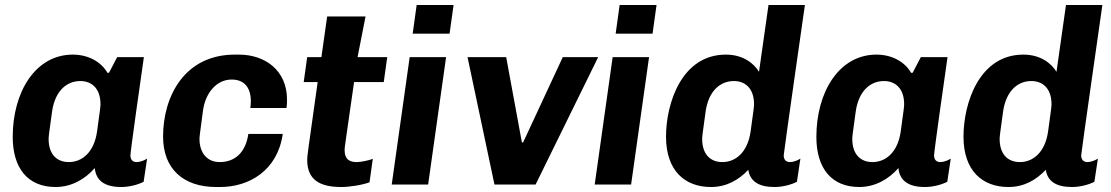

<svg xmlns="http://www.w3.org/2000/svg" viewBox="-20 -740 4456 770"><path d="M557 -511H450L417 -448H411C385 -493 333 -521 272 -521C122 -521 31 -371 31 -191C31 -66 91 10 203 10C266 10 321 -21 360 -66C365 -17 398 10 466 10C500 10 535 0 556 -11L570 -104C560 -97 542 -90 528 -90C512 -90 503 -100 503 -117C503 -132 544 -421 557 -511ZM369 -211C357 -130 310 -90 256 -90C208 -90 175 -121 175 -183C175 -192 176 -201 189 -294C201 -375 247 -415 302 -415C349 -415 383 -384 383 -322C383 -313 382 -304 369 -211Z M794 -296C803 -365 847 -421 909 -421C962 -421 986 -386 986 -334C986 -325 985 -316 984 -307H1129C1131 -319 1131 -330 1131 -341C1131 -457 1044 -521 938 -521H922C721 -521 634 -355 634 -192C634 -63 715 10 847 10H863C978 10 1093 -55 1114 -203H976C965 -127 921 -90 861 -90C808 -90 780 -130 780 -183C780 -191 781 -199 794 -296Z M1462 -9 1475 -103C1458 -96 1426 -90 1411 -90C1386 -90 1362 -97 1362 -139C1362 -150 1363 -151 1400 -411H1519L1533 -511H1414L1446 -674H1292L1269 -511H1212L1198 -411H1254C1213 -121 1212 -113 1212 -99C1212 -19 1262 10 1349 10C1381 10 1434 2 1462 -9Z M1651 -720 1635 -605H1783L1799 -720ZM1551 0H1697L1769 -511H1623Z M2128 0 2379 -511H2237L2078 -169H2073L2010 -511H1855L1963 0Z M2465 -720 2449 -605H2597L2613 -720ZM2365 0H2511L2583 -511H2437Z M3208 -720H3062L3024 -452C3004 -485 2961 -521 2891 -521C2714 -521 2651 -326 2651 -192C2651 -54 2728 10 2831 10C2895 10 2943 -19 2981 -59C2988 -14 3021 10 3086 10C3120 10 3155 0 3176 -11L3190 -104C3180 -97 3162 -90 3148 -90C3132 -90 3123 -100 3123 -117C3123 -127 3208 -720 3208 -720ZM2990 -211C2978 -130 2931 -90 2877 -90C2829 -90 2796 -121 2796 -183C2796 -192 2797 -201 2810 -294C2822 -375 2868 -415 2923 -415C2970 -415 3004 -384 3004 -322C3004 -313 3003 -304 2990 -211Z M3780 -511H3673L3640 -448H3634C3608 -493 3556 -521 3495 -521C3345 -521 3254 -371 3254 -191C3254 -66 3314 10 3426 10C3489 10 3544 -21 3583 -66C3588 -17 3621 10 3689 10C3723 10 3758 0 3779 -11L3793 -104C3783 -97 3765 -90 3751 -90C3735 -90 3726 -100 3726 -117C3726 -132 3767 -421 3780 -511ZM3592 -211C3580 -130 3533 -90 3479 -90C3431 -90 3398 -121 3398 -183C3398 -192 3399 -201 3412 -294C3424 -375 3470 -415 3525 -415C3572 -415 3606 -384 3606 -322C3606 -313 3605 -304 3592 -211Z M4401 -720H4255L4217 -452C4197 -485 4154 -521 4084 -521C3907 -521 3844 -326 3844 -192C3844 -54 3921 10 4024 10C4088 10 4136 -19 4174 -59C4181 -14 4214 10 4279 10C4313 10 4348 0 4369 -11L4383 -104C4373 -97 4355 -90 4341 -90C4325 -90 4316 -100 4316 -117C4316 -127 4401 -720 4401 -720ZM4183 -211C4171 -130 4124 -90 4070 -90C4022 -90 3989 -121 3989 -183C3989 -192 3990 -201 4003 -294C4015 -375 4061 -415 4116 -415C4163 -415 4197 -384 4197 -322C4197 -313 4196 -304 4183 -211Z"/></svg>

Font: Chivo
Style: Bold Italic
Weight: 700
Italic angle: -8°
Designer: Hector Gatti
Foundry: Omnibus-Type
Version: Version 1.003;PS 001.003;hotconv 1.0.70;makeotf.lib2.5.58329